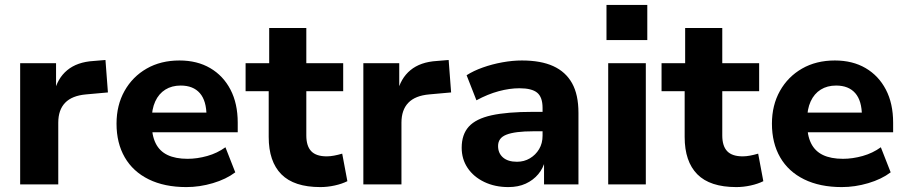

<svg xmlns="http://www.w3.org/2000/svg" viewBox="-20 -750 3686 781"><path d="M62 0V-493H208V-372H200Q213 -431 253.5 -464.5Q294 -498 361 -502L409 -506L419 -374L330 -366Q273 -361 245 -332Q217 -303 217 -251V0Z M738 11Q649 11 585 -20.5Q521 -52 487.5 -110Q454 -168 454 -247Q454 -322 486.5 -380Q519 -438 576.5 -471Q634 -504 710 -504Q782 -504 835 -473Q888 -442 917.5 -385.5Q947 -329 947 -251V-212H579V-292H835L820 -278Q820 -340 793 -371Q766 -402 715 -402Q679 -402 652.5 -385.5Q626 -369 611.5 -337.5Q597 -306 597 -261V-251Q597 -200 613 -167.5Q629 -135 661.5 -119.5Q694 -104 743 -104Q782 -104 823 -115.5Q864 -127 897 -151L937 -49Q900 -21 846 -5Q792 11 738 11Z M1283 11Q1176 11 1124.5 -41Q1073 -93 1073 -193V-379H979V-493H1075V-636H1226V-493H1376V-379H1226V-199Q1226 -156 1246 -135Q1266 -114 1309 -114Q1323 -114 1339 -117Q1355 -120 1372 -125L1393 -13Q1371 -2 1341.5 4.5Q1312 11 1283 11Z M1458 0V-493H1604V-372H1596Q1609 -431 1649.5 -464.5Q1690 -498 1757 -502L1805 -506L1815 -374L1726 -366Q1669 -361 1641 -332Q1613 -303 1613 -251V0Z M2048 11Q1993 11 1949.5 -10Q1906 -31 1882 -67Q1858 -103 1858 -149Q1858 -203 1887 -235Q1916 -267 1979.5 -281Q2043 -295 2148 -295H2204V-216H2150Q2112 -216 2084.5 -212.5Q2057 -209 2039.5 -202Q2022 -195 2014 -183.5Q2006 -172 2006 -156Q2006 -127 2026 -109.5Q2046 -92 2083 -92Q2112 -92 2135.5 -106Q2159 -120 2173 -143.5Q2187 -167 2187 -198V-311Q2187 -355 2165 -373Q2143 -391 2093 -391Q2053 -391 2008.5 -379Q1964 -367 1918 -342L1878 -444Q1906 -462 1944 -475.5Q1982 -489 2023.5 -496.5Q2065 -504 2103 -504Q2180 -504 2230.5 -481Q2281 -458 2307 -411.5Q2333 -365 2333 -291V0H2193V-99H2198Q2190 -66 2169.5 -41.5Q2149 -17 2118.5 -3Q2088 11 2048 11Z M2447 -587V-730H2613V-587ZM2454 0V-493H2607V0Z M2975 11Q2868 11 2816.5 -41Q2765 -93 2765 -193V-379H2671V-493H2767V-636H2918V-493H3068V-379H2918V-199Q2918 -156 2938 -135Q2958 -114 3001 -114Q3015 -114 3031 -117Q3047 -120 3064 -125L3085 -13Q3063 -2 3033.5 4.5Q3004 11 2975 11Z M3404 11Q3315 11 3251 -20.5Q3187 -52 3153.5 -110Q3120 -168 3120 -247Q3120 -322 3152.5 -380Q3185 -438 3242.5 -471Q3300 -504 3376 -504Q3448 -504 3501 -473Q3554 -442 3583.5 -385.5Q3613 -329 3613 -251V-212H3245V-292H3501L3486 -278Q3486 -340 3459 -371Q3432 -402 3381 -402Q3345 -402 3318.5 -385.5Q3292 -369 3277.5 -337.5Q3263 -306 3263 -261V-251Q3263 -200 3279 -167.5Q3295 -135 3327.5 -119.5Q3360 -104 3409 -104Q3448 -104 3489 -115.5Q3530 -127 3563 -151L3603 -49Q3566 -21 3512 -5Q3458 11 3404 11Z"/></svg>

Font: Nunito Sans 11pt ExtraBold
Style: Regular
Weight: 800
Version: Version 3.101;gftools[0.9.27]